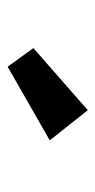

<svg xmlns="http://www.w3.org/2000/svg" viewBox="110 -828 255 515"><g transform="rotate(90 237.5 -570.5)"><path d="M159 -463.5 109 -532.5 275.5 -678.5 356.5 -576.5Z"/></g></svg>

Font: League Spartan Thin ExtraBold
Style: Regular
Weight: 800
Version: Version 2.002